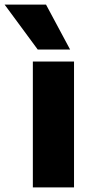

<svg xmlns="http://www.w3.org/2000/svg" viewBox="-89 -810 393 830"><path d="M53 0V-544H231V0ZM74 -596 -69 -790H110L214 -596Z"/></svg>

Font: Georama SemiExpanded
Style: Bold
Weight: 700
Width: 6
Designer: Jean-Baptiste Levee
Foundry: Production Type
Version: Version 1.001